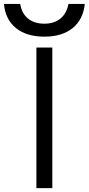

<svg xmlns="http://www.w3.org/2000/svg" viewBox="-86 -977 460 997"><path d="M103 0V-730H185.7V0ZM144.3 -786.7Q52.3 -786.7 -2.8 -831Q-58 -875.3 -65.7 -956.7H19.1Q26.7 -907.4 59.4 -880.7Q92 -854 144.3 -854Q195.3 -854 227.8 -880.7Q260.3 -907.4 269.6 -956.7H354.4Q345.7 -875.3 290.9 -831Q236 -786.7 144.3 -786.7Z"/></svg>

Font: M PLUS 1 Thin
Style: Regular
Weight: 100
Designer: Coji Morishita
Foundry: UNDERFOREST DESIGN
Version: Version 1.001